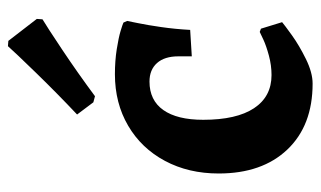

<svg xmlns="http://www.w3.org/2000/svg" viewBox="-178 -598 789 472"><g transform="rotate(-90 216.0 -362.5)"><path d="M246 12Q143 12 84 -50Q25 -112 25 -219Q25 -293 56 -351Q87 -409 142.5 -441.5Q198 -474 269 -474Q302 -474 330.5 -469.5Q359 -465 375.5 -460Q392 -455 396 -453L400 -444Q399 -438 394.5 -416.5Q390 -395 385 -360.5Q380 -326 378 -289L313 -285V-318Q313 -352 296.5 -370.5Q280 -389 251 -389Q205 -389 181 -355Q157 -321 157 -257Q157 -175 185.5 -132Q214 -89 267 -89Q291 -89 315 -95.5Q339 -102 354 -109Q369 -116 373 -118L381 -115L397 -63Q390 -57 365 -39Q340 -21 306.5 -4.5Q273 12 246 12ZM215 -523 200 -527 170 -567Q222 -616 273 -668.5Q324 -721 338 -737L351 -736L405 -666L404 -652Q387 -642 330 -604Q273 -566 215 -523Z"/></g></svg>

Font: Sahitya
Style: Bold
Weight: 700
Designer: Juan Pablo del Peral
Foundry: Juan Pablo del Peral (http://www.huertatipografica.com)
Version: Version 1.001;PS 001.000;hotconv 1.0.70;makeotf.lib2.5.58329